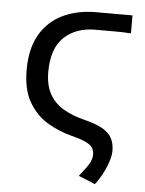

<svg xmlns="http://www.w3.org/2000/svg" viewBox="-50 -527 566 751"><g transform="rotate(5 233.0 -151.0)"><path d="M351 184.2 285.3 157.4Q312 124.7 322.9 106.3Q333.8 88 333.8 69.6Q333.8 56.1 327.9 45Q322 34 302.8 24Q283.6 13.9 245.3 4.4Q192 -9 146.7 -36.6Q101.3 -64.3 73.6 -113.1Q45.9 -161.9 45.9 -237.7Q45.9 -323 78.7 -378.2Q111.6 -433.3 168.3 -459.7Q225.1 -486.1 295.7 -486.1H439.9V-415.6Q411.6 -417.6 375.8 -417.6Q340 -417.6 300.8 -417.6Q223.8 -417.6 177.3 -373.4Q130.9 -329.2 130.9 -237.7Q130.9 -184.8 150.4 -150.3Q169.9 -115.9 204.7 -95.4Q239.4 -74.9 285.3 -63.5Q331.5 -52.3 358.3 -37.5Q385.1 -22.6 396.5 -1.6Q408 19.5 408 49.9Q408 71.9 393.6 108.8Q379.2 145.7 351 184.2Z"/></g></svg>

Font: Source Sans 3 VF
Style: Regular
Weight: 200
Designer: Paul D. Hunt
Foundry: Adobe
Version: Version 3.046;hotconv 1.0.118;makeotfexe 2.5.65603